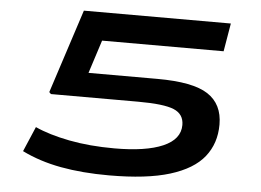

<svg xmlns="http://www.w3.org/2000/svg" viewBox="-51 -766 1144 842"><g transform="rotate(5 521.5 -345.0)"><path d="M73 -63 120 -173Q181 -145 271 -127.5Q361 -110 471 -110Q609 -110 684 -142.5Q759 -175 759 -238Q759 -286 714.5 -304.5Q670 -323 557 -323H173L165 -331L285 -700H932L911 -576H376L329 -430H632Q789 -430 855 -387Q921 -344 921 -254Q921 -171 874 -112Q827 -53 725 -21.5Q623 10 457 10Q339 10 244.5 -7.5Q150 -25 73 -63Z"/></g></svg>

Font: Georama Extra Expanded SemiBold
Style: Italic
Weight: 600
Width: 8
Italic angle: -9°
Designer: Jean-Baptiste Levee
Foundry: Production Type
Version: Version 1.000